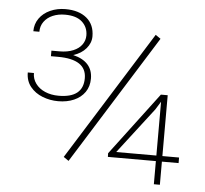

<svg xmlns="http://www.w3.org/2000/svg" viewBox="-51 -769 877 823"><g transform="rotate(5 387.0 -357.5)"><path d="M153.3 -508.3V-532.2H188Q222.2 -532.2 246.8 -542.5Q271.5 -552.7 284.2 -570.6Q296.9 -588.4 296.9 -609.9Q296.9 -645.5 272 -668.2Q247.1 -690.9 198.2 -690.9Q168.9 -690.9 145.5 -680.9Q122.1 -670.9 108.4 -652.1Q94.7 -633.3 94.7 -608.4H68.8Q68.8 -639.6 85.9 -663.8Q103 -688 132.8 -701.4Q162.6 -714.8 198.2 -714.8Q255.9 -714.8 289.6 -686.8Q323.2 -658.7 323.2 -608.4Q323.2 -580.1 303.2 -556.4Q283.2 -532.7 248 -521.5Q332.5 -501 332.5 -427.2Q332.5 -393.6 315.4 -369.1Q298.3 -344.7 268.6 -331.8Q238.8 -318.8 200.7 -318.8Q165.5 -318.8 133.3 -331.3Q101.1 -343.8 80.8 -368.9Q60.5 -394 60.5 -430.2H86.9Q86.9 -404.8 101.6 -384.8Q116.2 -364.7 142.1 -353.5Q168 -342.3 200.7 -342.3Q306.2 -342.3 306.2 -426.8Q306.2 -508.3 183.6 -508.3ZM614.7 -623.5 267.6 -67.9 245.6 -83 592.8 -638.7ZM433.6 -115.2 637.2 -385.3H666.5V-123.5H738.3V-99.6H666.5V0H640.6V-99.6H434.1ZM467.8 -123.5H640.6V-355L619.1 -320.3Z"/></g></svg>

Font: Mardoto Thin
Style: Regular
Weight: 250
Designer: Christian Robertson, Vahan Hovhannisyan
Foundry: Google
Version: Version 1.000